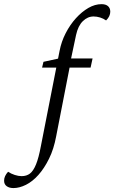

<svg xmlns="http://www.w3.org/2000/svg" viewBox="-109 -702 561 943"><path d="M97.7 -370.1 104.5 -398.4 180.7 -415H240.2H345.7L335.9 -370.1ZM389.6 -681.6Q410.2 -681.6 421.4 -671.9Q432.6 -662.1 432.6 -644.5Q432.6 -633.8 427.7 -623Q422.9 -612.3 412.1 -601.6Q398.4 -611.3 382.3 -616.2Q366.2 -621.1 350.6 -621.1Q321.3 -621.1 297.9 -598.1Q274.4 -575.2 264.6 -530.3L240.2 -415L235.4 -383.8L167 -33.2Q155.3 30.3 131.8 77.6Q108.4 125 79.6 157.2Q50.8 189.5 18.6 205.6Q-13.7 221.7 -43 221.7Q-63.5 221.7 -76.2 212.4Q-88.9 203.1 -88.9 185.5Q-88.9 173.8 -84 163.1Q-79.1 152.3 -69.3 141.6Q-54.7 151.4 -36.6 157.2Q-18.6 163.1 -2.9 163.1Q21.5 163.1 38.1 150.4Q54.7 137.7 67.9 105.5Q81.1 73.2 91.8 15.6L183.6 -452.1Q192.4 -498 213.9 -539.6Q235.4 -581.1 264.2 -612.8Q293 -644.5 325.2 -663.1Q357.4 -681.6 389.6 -681.6Z"/></svg>

Font: Crimson Pro Light
Style: Italic
Weight: 300
Italic angle: -12°
Designer: Jacques Le Bailly
Foundry: Baron von Fonthausen
Version: Version 1.003